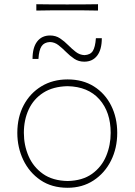

<svg xmlns="http://www.w3.org/2000/svg" viewBox="-20 -880 637 909"><path d="M300 9Q225 9 171.8 -27.2Q118.5 -63.5 90.2 -122.8Q62 -182 62 -251Q62 -325 92.2 -382Q122.5 -439 176.2 -471.5Q230 -504 300 -504Q372 -504 424.8 -470.8Q477.5 -437.5 506.2 -380.2Q535 -323 535 -251Q535 -178.5 505.5 -119.5Q476 -60.5 423 -25.8Q370 9 300 9ZM300 -23Q370.5 -24.5 415.8 -57Q461 -89.5 482.5 -141Q504 -192.5 504 -251Q504 -349.5 450.5 -409.8Q397 -470 300 -472Q231 -470.5 185 -441Q139 -411.5 116 -362Q93 -312.5 93 -251Q93 -192.5 115.2 -141Q137.5 -89.5 183.2 -57Q229 -24.5 300 -23ZM379 -588Q352 -588 331.5 -601.8Q311 -615.5 293 -633.8Q275 -652 256.8 -666.2Q238.5 -680.5 216 -681Q189 -679.5 176.8 -661.2Q164.5 -643 162 -601H134Q134 -655 156 -683.5Q178 -712 217 -712Q244 -712 264.5 -698.2Q285 -684.5 303 -666.2Q321 -648 339.2 -634Q357.5 -620 380 -619Q408 -620.5 419.5 -638.8Q431 -657 434 -699H462Q462 -645 440 -616.5Q418 -588 379 -588ZM152 -830V-860Q185 -859.5 221.8 -859.2Q258.5 -859 298 -859Q338 -859 374.5 -859.2Q411 -859.5 444 -860V-830Q411 -831 374.5 -831Q338 -831 298 -831Q258.5 -831 221.8 -831Q185 -831 152 -830Z"/></svg>

Font: Commissioner Flair Thin
Style: Regular
Weight: 100
Designer: Kostas Bartsokas
Foundry: Kostas Bartsokas
Version: Version 1.000; ttfautohint (v1.8.3)